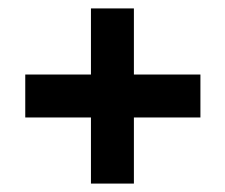

<svg xmlns="http://www.w3.org/2000/svg" viewBox="-20 -584 535 456"><path d="M40 -305H196V-148H298V-305H456V-407H298V-564H196V-407H40Z"/></svg>

Font: Exo
Style: Demi Bold
Weight: 600
Designer: Natanael Gama
Version: Version 1.00